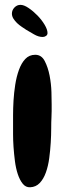

<svg xmlns="http://www.w3.org/2000/svg" viewBox="-20 -790 278 811"><path d="M198.2 -349.6Q198.2 -335.9 198.2 -320.8Q198.2 -305.7 197.3 -292Q196.3 -275.4 196.3 -247.6Q196.3 -219.7 194.3 -187.5Q192.4 -155.3 188 -122.1Q183.6 -88.9 173.8 -61.5Q164.1 -34.2 147.9 -17.1Q131.8 0 107.4 1Q88.9 2 76.2 -13.7Q63.5 -29.3 55.2 -54.2Q46.9 -79.1 43 -109.9Q39.1 -140.6 37.1 -169.4Q35.2 -198.2 35.2 -222.7Q35.2 -247.1 35.2 -258.8Q35.2 -274.4 35.2 -303.2Q35.2 -332 37.1 -365.2Q39.1 -398.4 44.4 -432.6Q49.8 -466.8 60.1 -495.1Q70.3 -523.4 86.9 -541Q103.5 -558.6 128.9 -558.6Q155.3 -558.6 168.9 -532.2Q182.6 -505.9 189.5 -470.7Q196.3 -435.5 197.3 -400.9Q198.2 -366.2 198.2 -349.6ZM180.7 -650.4Q180.7 -642.6 174.3 -638.2Q168 -633.8 160.2 -633.8Q142.6 -633.8 123.5 -645Q104.5 -656.2 90.8 -664.1Q82 -669.9 71.8 -676.8Q61.5 -683.6 52.2 -692.4Q43 -701.2 36.6 -711.4Q30.3 -721.7 30.3 -732.4Q30.3 -747.1 41 -758.3Q51.8 -769.5 66.4 -769.5Q81.1 -769.5 100.6 -756.3Q120.1 -743.2 138.2 -724.6Q156.2 -706.1 168.5 -685.5Q180.7 -665 180.7 -650.4Z"/></svg>

Font: Chewy
Style: Regular
Weight: 400
Version: Version 1.001